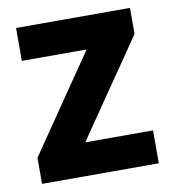

<svg xmlns="http://www.w3.org/2000/svg" viewBox="-67 -605 593 664"><g transform="rotate(-10 229.5 -273.0)"><path d="M28 0V-91.5L260.5 -431H33V-546.5H433V-455L200 -115.5H438V0Z"/></g></svg>

Font: Encode Sans Semi Condensed
Style: Bold
Weight: 700
Width: 4
Designer: Multiple Designers
Foundry: Impallari Type
Version: Version 3.000; ttfautohint (v1.8.3) -l 8 -r 50 -G 200 -x 14 